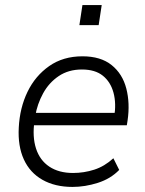

<svg xmlns="http://www.w3.org/2000/svg" viewBox="-20 -729 573 757"><path d="M266 8Q197 8 147.5 -20Q98 -48 74 -100.5Q50 -153 54 -226Q58 -304 88.5 -367Q119 -430 174 -468.5Q229 -507 305 -507Q377 -507 420 -472.5Q463 -438 478 -380Q493 -322 483 -254L480 -235H97L105 -284H451L430 -267Q439 -321 427.5 -363.5Q416 -406 385.5 -430.5Q355 -455 303 -455Q250 -455 211.5 -429Q173 -403 150 -361Q127 -319 119 -272L116 -252Q107 -190 122 -143.5Q137 -97 174.5 -72Q212 -47 268 -47Q311 -47 351.5 -60Q392 -73 427 -105L450 -59Q416 -24 365.5 -8Q315 8 266 8ZM293 -630 305 -709H381L369 -630Z"/></svg>

Font: Nunitoga
Style: Light Italic
Weight: 300
Italic angle: -9°
Designer: Vernon Adams
Foundry: Vernon Adams
Version: Version 1.0